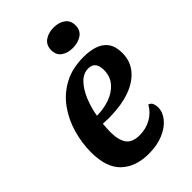

<svg xmlns="http://www.w3.org/2000/svg" viewBox="-225 -815 920 920"><g transform="rotate(-45 235.0 -355.5)"><path d="M218 20Q130 20 78.5 -28.5Q27 -77 27 -181Q27 -244 45 -306.5Q63 -369 99.5 -419.5Q136 -470 192 -500Q248 -530 325 -530Q365 -530 398 -519.5Q431 -509 450.5 -483Q470 -457 470 -412Q470 -357 437.5 -318Q405 -279 348 -258.5Q291 -238 217 -237Q205 -236 190 -237Q175 -238 164 -238Q161 -208 161 -183Q161 -131 180.5 -102.5Q200 -74 251 -74Q293 -74 328.5 -94Q364 -114 383 -149Q397 -145 402 -132.5Q407 -120 407 -107Q407 -74 383.5 -45Q360 -16 317.5 2Q275 20 218 20ZM171 -285Q217 -285 258 -299.5Q299 -314 324.5 -343.5Q350 -373 350 -418Q349 -475 302 -475Q268 -475 241.5 -447.5Q215 -420 197 -376.5Q179 -333 171 -285ZM319 -596Q284 -596 261 -612.5Q238 -629 238 -662Q238 -696 262.5 -713.5Q287 -731 323 -731Q358 -731 381.5 -714Q405 -697 405 -664Q405 -630 380 -613Q355 -596 319 -596Z"/></g></svg>

Font: Sansita Swashed Medium
Style: Regular
Weight: 500
Designer: Pablo Cosgaya
Foundry: Omnibus-Type
Version: Version 1.003; ttfautohint (v1.8.3)